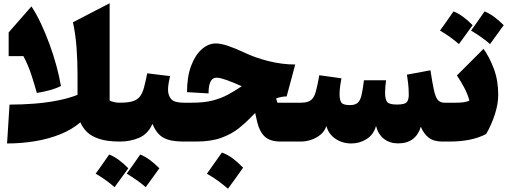

<svg xmlns="http://www.w3.org/2000/svg" viewBox="-20 -870 3116 1180"><path d="M653.8 -850.1V-252.4Q679.7 -238.8 716.3 -238.8H716.8V0H716.3Q640.1 0 591.3 -15.9Q542.5 -31.7 514.9 -58.6Q487.3 -85.4 474.1 -118.2Q422.4 -73.7 350.6 -44.9Q278.8 -16.1 195.1 -2.2Q111.3 11.7 23.4 11.7L38.6 -227.1Q113.8 -227.1 189.2 -232.9Q264.6 -238.8 333.5 -252.2Q402.3 -265.6 456.5 -287.1V-410.6Q456.5 -495.6 450.2 -579.8Q443.8 -664.1 428.2 -732.9ZM173.3 -830.6Q204.6 -783.2 232.9 -722.7Q261.2 -662.1 285.2 -596.2Q309.1 -530.3 326.9 -464.8Q344.7 -399.4 354.5 -341.3Q320.3 -324.7 282.5 -314.7Q244.6 -304.7 206.5 -298.8Q190.9 -355 171.9 -412.6Q152.8 -470.2 124 -524.9H33.2V-670.9Z M567.9 197.3Q600.6 152.8 650.9 79.6Q706.1 100.6 768.6 164.1Q747.1 193.8 726.1 222.7Q705.1 251.5 684.1 280.3Q631.3 233.9 567.9 197.3ZM758.8 197.3Q794.9 147.9 841.8 79.6Q896.5 101.1 959.5 164.1Q933.1 201.2 875.5 280.3Q829.1 239.3 758.8 197.3ZM716.8 0Q705.1 0 699.2 -8.3Q693.4 -16.6 693.4 -41V-197.8Q693.4 -222.2 699.2 -230.5Q705.1 -238.8 716.8 -238.8Q766.6 -238.8 795.7 -247.8Q824.7 -256.8 840.3 -277.3Q856 -297.9 865.2 -332.8Q874.5 -367.7 884.8 -419.4L1024.9 -402.3Q1020 -379.9 1016.4 -358.6Q1012.7 -337.4 1012.7 -318.8Q1012.7 -283.2 1032.2 -261Q1051.8 -238.8 1107.9 -238.8H1108.4V0H1107.9Q1025.4 0 983.4 -24.2Q941.4 -48.3 917 -108.9Q890.1 -47.4 836.2 -23.7Q782.2 0 716.8 0Z M1307.1 -603Q1336.9 -603 1381.8 -587.9Q1426.8 -572.8 1480.5 -547.4Q1549.3 -514.6 1631.6 -494.1Q1713.9 -473.6 1794.4 -473.6L1741.7 -277.3Q1709.5 -277.3 1676.8 -265.1L1685.1 -238.8H1829.6V0H1705.1Q1639.2 0 1606.9 -30.8Q1574.7 -61.5 1561 -119.1L1548.3 -175.8Q1541.5 -168.9 1534.7 -162.1Q1527.8 -155.3 1521.5 -148.4Q1490.2 -115.7 1447.3 -81.3Q1404.3 -46.9 1341.1 -23.4Q1277.8 0 1184.6 0H1108.4Q1096.7 0 1090.8 -8.3Q1085 -16.6 1085 -41V-197.8Q1085 -222.2 1090.8 -230.5Q1096.7 -238.8 1108.4 -238.8H1160.6Q1234.9 -238.8 1287.6 -252.4Q1340.3 -266.1 1382.1 -289.1Q1423.8 -312 1465.8 -339.8Q1439.9 -351.1 1418 -360.6Q1396 -370.1 1377.4 -376.5Q1356.9 -383.8 1340.3 -388.2Q1323.7 -392.6 1310.5 -392.6Q1261.7 -392.6 1261.7 -295.9L1129.4 -303.7Q1129.4 -397.5 1154.3 -464.4Q1179.2 -531.2 1219.7 -567.1Q1260.3 -603 1307.1 -603ZM1343.8 67.4Q1381.3 81.1 1414.1 106.4Q1446.8 131.8 1474.1 160.6Q1451.7 192.4 1428.5 224.6Q1405.3 256.8 1380.9 290Q1352.5 265.1 1320.8 241.9Q1289.1 218.8 1251.5 197.8Q1299.8 130.9 1343.8 67.4Z M2426.8 11.2Q2375 11.2 2339.4 -16.8Q2303.7 -44.9 2291 -95.7Q2275.9 -42 2232.7 -15.1Q2189.5 11.7 2139.2 11.7Q2084.5 11.7 2042 -16.8Q1999.5 -45.4 1985.8 -95.7Q1975.6 -63.5 1949.7 -42.2Q1923.8 -21 1891.6 -10.5Q1859.4 0 1829.6 0Q1817.9 0 1812 -8.3Q1806.2 -16.6 1806.2 -41V-197.8Q1806.2 -222.2 1812 -230.5Q1817.9 -238.8 1829.6 -238.8Q1870.6 -238.8 1890.6 -254.2Q1910.6 -269.5 1920.9 -306.6Q1931.2 -343.8 1942.4 -407.7L2078.6 -388.7Q2066.9 -328.1 2066.9 -293Q2066.9 -254.4 2078.1 -239.3Q2089.4 -224.1 2130.9 -224.1Q2161.6 -224.1 2177.5 -237.3Q2193.4 -250.5 2201.4 -283.4Q2209.5 -316.4 2216.8 -376.5H2352.5Q2350.1 -358.4 2348.4 -337.2Q2346.7 -315.9 2346.7 -300.8Q2346.7 -260.3 2358.9 -243.9Q2371.1 -227.5 2418.9 -227.5Q2466.8 -227.5 2479.5 -241.5Q2492.2 -255.4 2492.2 -288.1Q2492.2 -326.2 2487.8 -362.1Q2483.4 -397.9 2481 -411.1L2625.5 -438Q2637.2 -359.9 2646.7 -316.7Q2656.2 -273.4 2670.7 -256.1Q2685.1 -238.8 2710.9 -238.8H2726.1V0H2698.7Q2645.5 0 2614.5 -24.2Q2583.5 -48.3 2566.4 -91.3Q2551.8 -42 2517.1 -15.4Q2482.4 11.2 2426.8 11.2Z M2684.1 -682.1Q2716.8 -726.6 2767.1 -799.8Q2822.3 -778.8 2884.8 -715.3Q2863.3 -685.5 2842.3 -656.7Q2821.3 -627.9 2800.3 -599.1Q2747.6 -645.5 2684.1 -682.1ZM2875 -682.1Q2911.1 -731.4 2958 -799.8Q3012.7 -778.3 3075.7 -715.3Q3049.3 -678.2 2991.7 -599.1Q2945.3 -640.1 2875 -682.1ZM2726.1 0Q2714.4 0 2708.5 -8.3Q2702.6 -16.6 2702.6 -41V-197.8Q2702.6 -222.2 2708.5 -230.5Q2714.4 -238.8 2726.1 -238.8H2782.7Q2807.6 -238.8 2826.9 -241.2Q2846.2 -243.7 2864.7 -251Q2855.5 -289.6 2833 -331.5Q2810.5 -373.5 2788.1 -406.2L2951.7 -569.8Q2987.8 -519.5 3014.9 -448Q3042 -376.5 3042 -287.1Q3042 -231.9 3021.5 -167.7Q3001 -103.5 2967.8 -46.4Q2921.9 -22.5 2865.7 -11.2Q2809.6 0 2743.7 0Z"/></svg>

Font: Pinar-DS1-FD Black
Style: Regular
Weight: 900
Designer: Amin Abedi
Version: Version 2.000